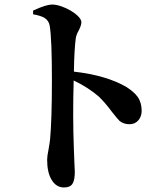

<svg xmlns="http://www.w3.org/2000/svg" viewBox="-20 -792 734 847"><path d="M262 35C298 35 310 16 310 -35C310 -40 309 -55 308 -78C307 -99 307 -117 306 -130C302 -233 302 -335 305 -437C349 -416 386 -392 417 -365C434 -348 454 -326 475 -297C490 -278 501 -265 508 -258C520 -249 534 -244 551 -244C568 -244 581 -250 591 -262C600 -273 605 -287 605 -303C605 -327 599 -348 587 -365C576 -380 560 -394 538 -408C480 -442 403 -465 306 -476C307 -541 310 -590 314 -621C315 -632 320 -645 328 -659C335 -673 339 -685 339 -694C339 -725 258 -772 210 -772C193 -772 167 -764 132 -748C129 -747 127 -746 126 -745V-729C148 -725 164 -720 175 -714C188 -706 196 -695 199 -680C206 -639 209 -558 209 -436C209 -319 206 -233 201 -178C200 -166 197 -151 194 -132C190 -113 188 -98 188 -88C188 -51 194 -22 207 0C220 23 239 35 262 35Z"/></svg>

Font: AllPunType Bold
Style: Regular
Weight: 700
Version: 1.0